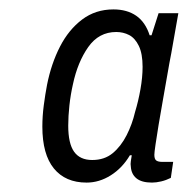

<svg xmlns="http://www.w3.org/2000/svg" viewBox="-20 -718 399 408"><path d="M164 -330Q119 -330 94.5 -360Q70 -390 70 -449Q70 -471 73 -494Q76 -517 80 -538Q89 -583 107.5 -619Q126 -655 154.5 -676.5Q183 -698 221 -698Q250 -698 269.5 -684.5Q289 -671 298 -643H302L317 -690H359L344 -605Q340 -585 335.5 -558.5Q331 -532 326 -504.5Q321 -477 317 -452.5Q313 -428 310.5 -411Q308 -394 308 -389Q308 -380 312 -377Q316 -374 325 -374H348L343 -340Q333 -335 322.5 -332.5Q312 -330 303 -330Q281 -330 270 -339Q259 -348 258 -364Q257 -369 258 -375.5Q259 -382 260 -388H256Q240 -361 215.5 -345.5Q191 -330 164 -330ZM176 -378Q202 -378 219.5 -392.5Q237 -407 249 -430.5Q261 -454 267 -480Q274 -503 278.5 -528.5Q283 -554 283 -576Q283 -604 275 -620.5Q267 -637 254.5 -643.5Q242 -650 227 -650Q190 -650 167.5 -618Q145 -586 135 -539Q130 -517 127.5 -494Q125 -471 125 -451Q125 -413 137.5 -395.5Q150 -378 176 -378Z"/></svg>

Font: Archivo SemiCondensed Light
Style: Italic
Weight: 300
Width: 4
Italic angle: -10°
Designer: Hector Gatti
Foundry: Omnibus-Type
Version: Version 2.001